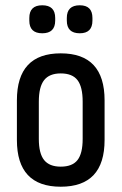

<svg xmlns="http://www.w3.org/2000/svg" viewBox="-20 -699 461 727"><path d="M210 8Q44 8 44 -169V-319Q44 -497 210 -497Q376 -497 376 -319V-169Q376 8 210 8ZM210 -68Q254 -68 273.5 -93Q293 -118 293 -173V-314Q293 -370 273.5 -395.5Q254 -421 210 -421Q167 -421 147 -395.5Q127 -370 127 -314V-173Q127 -118 147 -93Q167 -68 210 -68ZM140 -573Q91 -573 91 -621V-631Q91 -679 140 -679Q189 -679 189 -631V-621Q189 -573 140 -573ZM282 -573Q233 -573 233 -621V-631Q233 -679 282 -679Q330 -679 330 -631V-621Q330 -573 282 -573Z"/></svg>

Font: Sofia Sans Condensed Medium
Style: Regular
Weight: 500
Designer: Botio Nikoltchev, Ani Petrova
Foundry: lettersoup
Version: Version 4.101; ttfautohint (v1.8.4.7-5d5b)